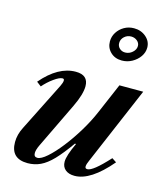

<svg xmlns="http://www.w3.org/2000/svg" viewBox="-124 -934 880 1036"><g transform="rotate(15 316.0 -416.0)"><path d="M390 10Q357.5 10 338.5 -6Q319.5 -22 319.5 -50.5Q319.5 -84 354 -157.5L348.5 -159Q303 -95 267.8 -58.2Q232.5 -21.5 199.2 -6Q166 9.5 128 9.5Q33.5 9.5 33.5 -83.5Q33.5 -125.5 55.5 -168L191.5 -439Q202 -460 202 -472Q202 -481.5 192.5 -481.5Q176 -481.5 145.2 -459.5Q114.5 -437.5 90 -409L64.5 -428.5Q155 -534.5 253 -534.5Q323 -534.5 323 -472Q323 -427 288.5 -355L165 -98.5Q152 -71 152 -54Q152 -32 171.5 -32Q192 -32 225 -61Q258 -90 295.5 -137.8Q333 -185.5 367.8 -242.8Q402.5 -300 426.5 -356.5L498.5 -524.5H631.5L446 -89.5Q435.5 -67 435.5 -54Q435.5 -42.5 448 -42.5Q463.5 -42.5 491.5 -64.8Q519.5 -87 563.5 -135L588.5 -118.5Q480 10 390 10ZM475.5 -657Q437 -657 412.2 -681Q387.5 -705 387.5 -740.5Q387.5 -768 402.2 -791.2Q417 -814.5 441.5 -828.5Q466 -842.5 496 -842.5Q535.5 -842.5 563.2 -818.5Q591 -794.5 591 -759.5Q591 -732.5 574.8 -709.2Q558.5 -686 532.2 -671.5Q506 -657 475.5 -657ZM482 -703.5Q504.5 -703.5 522.2 -719.2Q540 -735 540 -755Q540 -772 525.8 -783.8Q511.5 -795.5 492 -795.5Q470.5 -795.5 454.2 -780.8Q438 -766 438 -745Q438 -727 450.8 -715.2Q463.5 -703.5 482 -703.5Z"/></g></svg>

Font: Libre Caslon Text SemiBold Italic
Style: Regular
Weight: 600
Italic angle: -22.583°
Designer: Pablo Impallari, Rodrigo Fuenzalida, Katja Schimmel
Foundry: Pablo Impallari, Rodrigo Fuenzalida
Version: Version 2.000